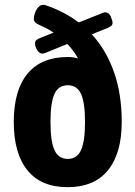

<svg xmlns="http://www.w3.org/2000/svg" viewBox="-20 -767 560 795"><path d="M260 8Q150 8 93.5 -62Q37 -132 37 -262Q37 -393 94 -462Q151 -531 261 -531Q282 -531 303 -525Q294 -542 283 -556.5Q272 -571 259 -585L168 -548Q162 -545 156 -545Q143 -545 134 -559.5Q125 -574 125 -587Q125 -596 130.5 -601Q136 -606 147 -610L202 -632Q178 -648 157 -657Q134 -667 127 -673.5Q120 -680 120 -689Q120 -699 124.5 -712.5Q129 -726 138 -736.5Q147 -747 158 -747Q164 -747 167 -746Q245 -720 306 -674L404 -713Q409 -715 411.5 -715.5Q414 -716 416 -716Q431 -716 438.5 -698.5Q446 -681 446 -673Q446 -664 440 -659.5Q434 -655 425 -651L360 -625Q419 -561 451.5 -470Q484 -379 484 -262Q484 -132 427 -62Q370 8 260 8ZM261 -109Q299 -109 315.5 -145.5Q332 -182 332 -262Q332 -342 315.5 -378Q299 -414 261 -414Q222 -414 205.5 -378Q189 -342 189 -262Q189 -182 205.5 -145.5Q222 -109 261 -109Z"/></svg>

Font: Asap Semi Condensed
Style: Bold
Weight: 700
Width: 4
Designer: Pablo Cosgaya
Foundry: Omnibus-Type
Version: Version 3.001; ttfautohint (v1.8.4.7-5d5b)